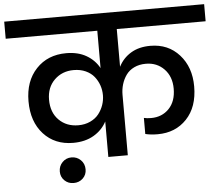

<svg xmlns="http://www.w3.org/2000/svg" viewBox="-81 -805 1147 988"><g transform="rotate(-5 492.5 -311.0)"><path d="M449.2 0V-183.1Q426.3 -139.6 382.1 -113.8Q337.9 -87.9 275.9 -87.9Q181.2 -87.9 123 -151.6Q64.9 -215.3 64.9 -320.8Q64.9 -424.8 124.3 -487.8Q183.6 -550.8 279.8 -550.8Q340.3 -550.8 383.3 -525.9Q426.3 -501 449.2 -459V-651.9H-23.9V-740.2H1008.8V-651.9H549.8V-457Q571.8 -500.5 613.3 -525.6Q654.8 -550.8 713.9 -550.8Q806.2 -550.8 863.5 -486.8Q920.9 -422.9 920.9 -323.2Q920.9 -216.8 862.8 -155.5Q804.7 -94.2 712.9 -94.2Q676.8 -94.2 648.9 -101.1V-184.1Q664.1 -180.2 686 -180.2Q742.7 -180.2 778.8 -217.8Q814.9 -255.4 814.9 -320.8Q814.9 -383.3 777.6 -422.1Q740.2 -460.9 683.1 -460.9Q648.9 -460.9 622.6 -448.2Q596.2 -435.5 580.8 -413.8Q565.4 -392.1 557.6 -366.2Q549.8 -340.3 549.8 -312V0ZM259.8 118.2Q231.9 118.2 212.9 99.6Q193.8 81.1 193.8 53.2Q193.8 24.9 212.9 5.4Q231.9 -14.2 259.8 -14.2Q288.1 -14.2 307.6 5.1Q327.1 24.4 327.1 53.2Q327.1 81.1 307.9 99.6Q288.6 118.2 259.8 118.2ZM310.1 -175.8Q344.2 -175.8 371.8 -188.7Q399.4 -201.7 415.8 -222.7Q432.1 -243.7 440.7 -268.6Q449.2 -293.5 449.2 -318.8Q449.2 -345.7 440.7 -370.4Q432.1 -395 415.8 -415.5Q399.4 -436 372.1 -448.5Q344.7 -460.9 310.1 -460.9Q250.5 -460.9 210.7 -422.1Q170.9 -383.3 170.9 -319.8Q170.9 -253.9 210 -214.8Q249 -175.8 310.1 -175.8Z"/></g></svg>

Font: SVN-Poppins Medium
Style: Regular
Weight: 500
Designer: Ninad Kale (Devanagari), Jonny Pinhorn (Latin)
Foundry: Indian Type Foundry
Version: Version 3.002 2017